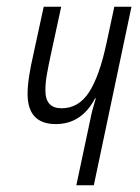

<svg xmlns="http://www.w3.org/2000/svg" viewBox="-20 -551 417 571"><path d="M259 0 371 -531H320L297 -424Q276 -325 245 -277Q214 -229 163 -229Q115 -229 115 -282Q115 -305 119.5 -330Q124 -355 130 -383L162 -531H110L79 -388Q72 -358 67 -327Q62 -296 62 -272Q62 -182 146 -182Q223 -182 263 -259H265Q260 -243 255.5 -226Q251 -209 248 -193L207 0Z"/></svg>

Font: Noto Sans Display Condensed Light
Style: Italic
Weight: 300
Width: 3
Designer: Monotype Design team
Foundry: Monotype Imaging Inc.
Version: 1.000